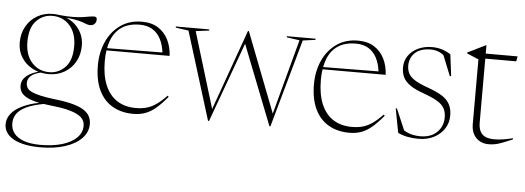

<svg xmlns="http://www.w3.org/2000/svg" viewBox="-50 -683 2909 1064"><g transform="rotate(5 1404.0 -150.5)"><path d="M201.5 239.5Q154.5 239.5 117 232Q79.5 224.5 53.5 210Q27.5 195.5 13.8 175Q0 154.5 0 129Q0 104 12.5 82.5Q25 61 49 43.5Q73 26 108 13Q143 0 188 -8.5L227.5 -18L206.5 -2.5Q145.5 8 108 25.2Q70.5 42.5 53.5 66.2Q36.5 90 36.5 120Q36.5 152.5 55 176.2Q73.5 200 110.5 213Q147.5 226 202.5 226Q271.5 226 323 210.5Q374.5 195 403 166.5Q431.5 138 431.5 100Q431.5 81.5 422.2 66.5Q413 51.5 391.2 39.5Q369.5 27.5 333 18.5Q296.5 9.5 242.5 4Q188.5 -1.5 153.8 -10.5Q119 -19.5 99.5 -31.8Q80 -44 72 -59Q64 -74 64 -91.5Q64 -123 90.2 -145.5Q116.5 -168 171 -181L176.5 -175Q131.5 -165.5 114.2 -148.2Q97 -131 97 -110Q97 -96 103 -84.2Q109 -72.5 126.8 -63.2Q144.5 -54 178.8 -46Q213 -38 269 -31.5Q325.5 -25 363.2 -14.2Q401 -3.5 423.2 11.2Q445.5 26 455.2 45Q465 64 465 87.5Q465 132 432.2 166.5Q399.5 201 340.2 220.2Q281 239.5 201.5 239.5ZM213 -168.5Q164.5 -168.5 124.8 -189Q85 -209.5 61.8 -245.8Q38.5 -282 38.5 -329.5Q38.5 -380 60.8 -419.2Q83 -458.5 121.5 -480.8Q160 -503 208.5 -503Q245 -503 276.8 -491.2Q308.5 -479.5 332.2 -458Q356 -436.5 369.5 -407Q383 -377.5 383 -342Q383 -291.5 361 -252.2Q339 -213 300.5 -190.8Q262 -168.5 213 -168.5ZM216 -179.5Q266.5 -179.5 303.8 -217.5Q341 -255.5 341 -334.5Q341 -407 303.5 -449.5Q266 -492 206 -492Q154.5 -492 117.5 -454Q80.5 -416 80.5 -337Q80.5 -264.5 118.2 -222Q156 -179.5 216 -179.5ZM252.5 -490 238 -500.5Q286 -495.5 319 -496Q352 -496.5 373.8 -499.8Q395.5 -503 410.5 -505.8Q425.5 -508.5 437.5 -508.5Q445 -508.5 448.8 -504.8Q452.5 -501 452.5 -493.5Q452.5 -478 443.2 -468.5Q434 -459 418.5 -459Q408 -459 398.2 -463Q388.5 -467 372.5 -472.5Q356.5 -478 328 -483Q299.5 -488 252.5 -490Z M704.5 -503Q758 -503 794.5 -479.5Q831 -456 850.5 -416.5Q870 -377 872.5 -327.5H511.5V-340L841.5 -343L832.5 -332.5Q827.5 -382.5 810 -416.5Q792.5 -450.5 763.2 -468Q734 -485.5 693.5 -485.5Q632.5 -485.5 593.2 -459Q554 -432.5 535.5 -383.8Q517 -335 517 -268.5Q517 -189 540 -134.2Q563 -79.5 606.2 -51.5Q649.5 -23.5 711 -23.5Q743.5 -23.5 770 -30.8Q796.5 -38 823.2 -56.2Q850 -74.5 881 -107L887 -101Q852.5 -59.5 823.5 -35.2Q794.5 -11 765 -0.5Q735.5 10 699.5 10Q633 10 583.8 -18.5Q534.5 -47 507.8 -103Q481 -159 481 -241.5Q481 -312.5 507.2 -371.8Q533.5 -431 583.5 -467Q633.5 -503 704.5 -503Z M1582 -476.5 1510.5 -486.5V-493H1670V-486.5L1600 -477L1463 12.5H1457.5L1276.5 -448.5L1287 -441L1121.5 12.5H1116L964.5 -476.5L893 -486.5V-493H1078.5V-486.5L1004.5 -477L1135.5 -46.5L1118 -13L1293 -503H1298L1472.5 -52L1458.5 -16.5Z M1906.5 -503Q1960 -503 1996.5 -479.5Q2033 -456 2052.5 -416.5Q2072 -377 2074.5 -327.5H1713.5V-340L2043.5 -343L2034.5 -332.5Q2029.5 -382.5 2012 -416.5Q1994.5 -450.5 1965.2 -468Q1936 -485.5 1895.5 -485.5Q1834.5 -485.5 1795.2 -459Q1756 -432.5 1737.5 -383.8Q1719 -335 1719 -268.5Q1719 -189 1742 -134.2Q1765 -79.5 1808.2 -51.5Q1851.5 -23.5 1913 -23.5Q1945.5 -23.5 1972 -30.8Q1998.5 -38 2025.2 -56.2Q2052 -74.5 2083 -107L2089 -101Q2054.5 -59.5 2025.5 -35.2Q1996.5 -11 1967 -0.5Q1937.5 10 1901.5 10Q1835 10 1785.8 -18.5Q1736.5 -47 1709.8 -103Q1683 -159 1683 -241.5Q1683 -312.5 1709.2 -371.8Q1735.5 -431 1785.5 -467Q1835.5 -503 1906.5 -503Z M2317 -503Q2346.5 -503 2371.2 -495.5Q2396 -488 2421.5 -472L2436.5 -351.5H2429L2381 -471L2394 -455.5Q2375 -473 2355 -481Q2335 -489 2312.5 -489Q2254 -489 2224.2 -460.8Q2194.5 -432.5 2194.5 -389.5Q2194.5 -364 2205.2 -344.5Q2216 -325 2242.8 -308.8Q2269.5 -292.5 2317.5 -276Q2353.5 -263 2379 -249.2Q2404.5 -235.5 2420.2 -218.8Q2436 -202 2443.2 -181Q2450.5 -160 2450.5 -133Q2450.5 -93 2429.8 -60.8Q2409 -28.5 2371.8 -9.2Q2334.5 10 2285.5 10Q2252.5 10 2224 4.2Q2195.5 -1.5 2171.5 -13L2146 -147H2153L2208 -18L2193.5 -37Q2203.5 -28 2218.8 -20.8Q2234 -13.5 2253.2 -9.2Q2272.5 -5 2295 -5Q2353.5 -5 2387.2 -37.8Q2421 -70.5 2421 -120.5Q2421 -143.5 2414.2 -160.8Q2407.5 -178 2392.8 -192Q2378 -206 2353.8 -218Q2329.5 -230 2294 -243Q2246.5 -259.5 2218.5 -278.5Q2190.5 -297.5 2178.5 -321.2Q2166.5 -345 2166.5 -376.5Q2166.5 -414.5 2186.8 -443Q2207 -471.5 2241.2 -487.2Q2275.5 -503 2317 -503Z M2616.5 -108Q2616.5 -67 2637.2 -45.5Q2658 -24 2703 -24Q2728.5 -24 2751.8 -27.5Q2775 -31 2808 -39V-32.5Q2768.5 -15.5 2746.5 -7.5Q2724.5 0.5 2709 3.2Q2693.5 6 2674.5 6Q2648.5 6 2626.8 -5.8Q2605 -17.5 2592 -40.5Q2579 -63.5 2579 -97.5V-457.5L2514 -485V-490.5Q2530.5 -498 2540.2 -502.8Q2550 -507.5 2556.8 -511Q2563.5 -514.5 2570.2 -517.8Q2577 -521 2587 -526Q2597 -531 2614 -539.5H2616.5V-475ZM2602.5 -465V-493H2794L2788.5 -465Z"/></g></svg>

Font: Newsreader 60pt ExtraLight
Style: Regular
Weight: 250
Designer: Hugues Gentile
Foundry: Production Type
Version: Version 1.003